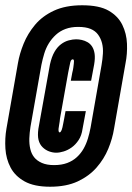

<svg xmlns="http://www.w3.org/2000/svg" viewBox="-31 -701 502 728"><path d="M159 7Q220.5 7 263.8 -13.2Q307 -33.5 335.2 -65.8Q363.5 -98 379.5 -136.8Q395.5 -175.5 401.5 -213.5L445 -461.5Q452 -496.5 450.5 -535Q449 -573.5 432.8 -606.8Q416.5 -640 381 -660.5Q345.5 -681 280.5 -681Q217.5 -681 173.5 -660.5Q129.5 -640 101.8 -606.8Q74 -573.5 58.5 -535.2Q43 -497 37 -461.5L-6.5 -213.5Q-13 -176.5 -10.5 -137.5Q-8 -98.5 9 -66Q26 -33.5 62.2 -13.2Q98.5 7 159 7ZM174 -75Q146.5 -75 127.8 -83.2Q109 -91.5 98.5 -104.8Q88 -118 83.8 -136.5Q79.5 -155 80.2 -176.2Q81 -197.5 84.5 -220L126 -455Q130.5 -477 136.8 -497.8Q143 -518.5 154 -536.5Q165 -554.5 180.8 -569Q196.5 -583.5 217.5 -591.2Q238.5 -599 265.5 -599Q294 -599 312.2 -591.5Q330.5 -584 341 -569.5Q351.5 -555 356 -537Q360.5 -519 359.2 -498Q358 -477 354 -454L312.5 -217.5Q308.5 -196 302.2 -175.5Q296 -155 285.8 -137Q275.5 -119 260.2 -105Q245 -91 223.8 -83Q202.5 -75 174 -75ZM182 -122Q195 -122 210.5 -126.8Q226 -131.5 240.8 -142Q255.5 -152.5 267 -169.8Q278.5 -187 282 -212.5L294.5 -279.5H217.5L212.5 -252Q210.5 -241.5 208.8 -233Q207 -224.5 205.8 -218.2Q204.5 -212 202.8 -208Q201 -204 199.2 -201.5Q197.5 -199 195 -199Q192.5 -199 191.5 -202.8Q190.5 -206.5 191 -212.8Q191.5 -219 193.5 -229.2Q195.5 -239.5 196.5 -251.5L227.5 -425.5Q230.5 -439.5 232.2 -448.8Q234 -458 235.5 -464.5Q237 -471 239.5 -473.5Q242 -476 244.5 -476Q247 -476 248.2 -474.2Q249.5 -472.5 249.5 -469Q249.5 -465.5 248.8 -459.2Q248 -453 247 -444.8Q246 -436.5 243 -425L237.5 -395H314.5L326 -456.5Q330 -480 327.8 -496.5Q325.5 -513 318.5 -524Q311.5 -535 301 -541Q290.5 -547 279.2 -549.5Q268 -552 257.5 -552Q245.5 -552 230 -548Q214.5 -544 200.2 -533.2Q186 -522.5 175.5 -504.2Q165 -486 158.5 -457L114.5 -212.5Q111 -187 115.2 -170.2Q119.5 -153.5 130.5 -142.8Q141.5 -132 155.2 -127Q169 -122 182 -122Z"/></svg>

Font: Anybody UltraCondensed ExtraBold
Style: Italic
Weight: 800
Width: 1
Italic angle: -10°
Version: Version 1.113;gftools[0.9.25]